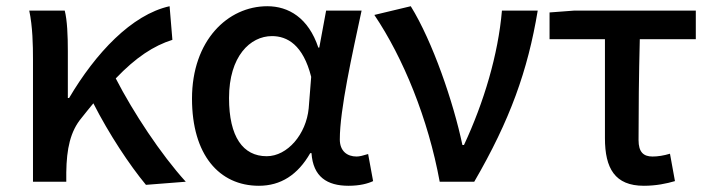

<svg xmlns="http://www.w3.org/2000/svg" viewBox="-20 -584 2286 617"><path d="M449 10 577 0C497 -88 408 -223 352 -332C417 -400 474 -437 534 -456L525 -564C403 -537 287 -413 202 -269H198V-419C198 -470 196 -519 188 -550H74C85 -498 86 -438 86 -394V0H193V-30C194 -106 206 -162 242 -205C255 -222 268 -237 280 -252C331 -152 396 -54 449 10Z M812 13C882 13 937 -22 977 -92H981C986 -16 1031 13 1100 13C1136 13 1162 6 1179 -2L1163 -89C1147 -84 1135 -81 1126 -81C1095 -81 1072 -99 1072 -136C1072 -232 1112 -410 1142 -550H1028L1006 -431H1003C971 -527 907 -564 839 -564C712 -564 597 -454 597 -267C597 -87 684 13 812 13ZM837 -82C761 -82 716 -144 716 -269C716 -403 784 -468 854 -468C903 -468 954 -440 980 -337L972 -236C964 -153 904 -82 837 -82Z M1393 0H1504C1619 -198 1676 -357 1708 -550H1593C1581 -409 1535 -255 1471 -118H1466C1437 -256 1370 -451 1300 -564L1183 -536C1276 -398 1356 -202 1393 0Z M2049 13C2088 13 2122 6 2149 -2L2133 -90C2113 -84 2094 -81 2077 -81C2048 -81 2032 -95 2032 -134C2032 -230 2033 -341 2036 -458H2216V-550H1826L1746 -544V-458H1924V-140C1924 -43 1956 13 2049 13Z"/></svg>

Font: Spoqa Han Sans Neo Medium
Style: Regular
Weight: 500
Designer: [Spoqa Han Sans Neo] Dong-huui Kim ___ Younghwa Kang ___ Yujin Lee ___ [Noto Sans] Ryoko NISHIZUKA ____ (kana & ideograp
Foundry: Spoqa (http://www.spoqa-han-sans.com)
Version: Version 1.100;hotconv 1.0.109;makeotfexe 2.5.65596